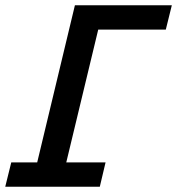

<svg xmlns="http://www.w3.org/2000/svg" viewBox="-38 -713 676 733"><path d="M-18 0 5 -93H104L248 -693H618L595 -600H337L215 -93H365L343 0Z"/></svg>

Font: Ubuntu Sans Mono Medium
Style: Italic
Weight: 500
Italic angle: -13.5°
Monospace: yes
Designer: Dalton Maag Ltd
Foundry: Dalton Maag Ltd
Version: Version 1.006